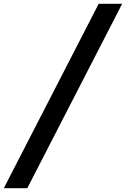

<svg xmlns="http://www.w3.org/2000/svg" viewBox="-30 -843 660 1006"><path d="M-10 143 487 -823H610L113 143Z"/></svg>

Font: Iosevka Curly Extended
Style: Bold Italic
Weight: 700
Width: 7
Italic angle: -9°
Monospace: yes
Designer: Belleve Invis
Foundry: Belleve Invis
Version: Version 11.1.0; ttfautohint (v1.8.3)